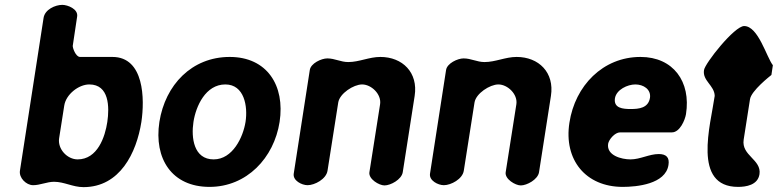

<svg xmlns="http://www.w3.org/2000/svg" viewBox="-20 -761 3196 789"><path d="M202 -14C244 -14 279 8 323 8C473 8 541 -133 561 -260C575 -353 573 -527 442 -527H309C291 -527 278 -565 279 -573L297 -693C302 -724 258 -741 236 -741C207 -741 164 -722 159 -687L62 -60C57 -30 88 0 116 0C145 0 173 -14 202 -14ZM347 -414C429 -414 430 -321 421 -260C412 -199 381 -106 299 -106C256 -106 216 -149 223 -193L244 -327C251 -373 303 -414 347 -414Z M635 -260C612 -109 686 7 841 7C994 7 1106 -112 1129 -260C1152 -410 1077 -527 924 -527C768 -527 659 -412 635 -260ZM775 -260C785 -325 825 -414 906 -414C984 -414 999 -324 989 -260C979 -197 936 -106 858 -106C776 -106 765 -195 775 -260Z M1325 -521C1301 -521 1257 -501 1253 -473L1187 -47C1183 -19 1220 0 1244 0C1273 0 1321 -25 1326 -60L1370 -340C1376 -377 1433 -414 1468 -414C1506 -414 1548 -374 1542 -333L1498 -53C1494 -25 1538 1 1560 1C1585 1 1630 -23 1635 -53L1684 -367C1699 -463 1634 -527 1543 -527C1497 -527 1456 -506 1411 -506C1380 -506 1356 -521 1325 -521Z M1885 -521C1861 -521 1817 -501 1813 -473L1747 -47C1743 -19 1780 0 1804 0C1833 0 1881 -25 1886 -60L1930 -340C1936 -377 1993 -414 2028 -414C2066 -414 2108 -374 2102 -333L2058 -53C2054 -25 2098 1 2120 1C2145 1 2190 -23 2195 -53L2244 -367C2259 -463 2194 -527 2103 -527C2057 -527 2016 -506 1971 -506C1940 -506 1916 -521 1885 -521Z M2320 -257C2296 -104 2387 7 2539 7C2596 7 2715 -4 2727 -83C2732 -114 2718 -128 2687 -128C2648 -128 2611 -106 2571 -106C2534 -106 2472 -122 2479 -170C2482 -188 2507 -217 2528 -217H2741C2774 -217 2795 -268 2799 -292C2820 -425 2747 -527 2612 -527C2457 -527 2343 -408 2320 -257ZM2507 -357C2513 -393 2559 -414 2591 -414C2624 -414 2656 -394 2651 -359C2644 -317 2606 -313 2572 -313C2540 -313 2501 -316 2507 -357Z M2917 -367C2900 -247 2824 7 3013 7C3045 7 3094 0 3101 -45C3110 -106 3026 -121 3036 -187L3062 -353C3067 -388 3144 -448 3150 -453L3156 -493C3130 -526 3096 -654 3038 -654C2998 -654 2877 -501 2873 -473C2866 -429 2916 -410 2917 -367Z"/></svg>

Font: Asimov Print
Style: Regular
Weight: 500
Designer: Google
Version: Version 2.000980: 2014